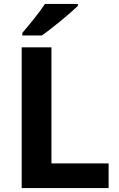

<svg xmlns="http://www.w3.org/2000/svg" viewBox="-20 -954 605 974"><path d="M375 -924V-934H208C179 -889 125 -824 93 -787V-774H192C243 -809 337 -887 375 -924ZM90 0H531V-125H241V-714H90Z"/></svg>

Font: Noto Traditional Nushu
Style: Bold
Weight: 700
Designer: LIU Zhao
Foundry: LiuZhao Studio
Version: Version 2.003